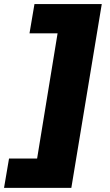

<svg xmlns="http://www.w3.org/2000/svg" viewBox="-75 -747 536 932"><path d="M419 -727.3 271.3 164.8H-55.4L-31.2 22.7H105.1L204.5 -585.2H68.2L92.3 -727.3Z"/></svg>

Font: Inter P Black
Style: Italic
Weight: 900
Italic angle: -9.40001°
Designer: Rasmus Andersson
Foundry: rsms
Version: Version 3.018;git-588b23468